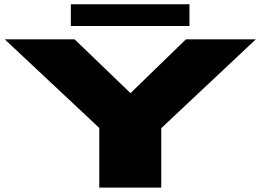

<svg xmlns="http://www.w3.org/2000/svg" viewBox="-20 -854 1184 874"><path d="M432 0H714V-270.5L1144.5 -675H826.5L574 -430L319.5 -675H1.5L432 -271.5ZM302.5 -735.5H842.5V-834.5H302.5Z"/></svg>

Font: Anybody ExtraExpanded Black
Style: Regular
Weight: 900
Width: 8
Version: Version 1.113;gftools[0.9.25]